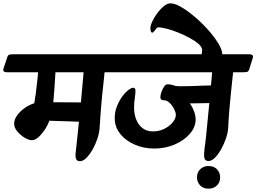

<svg xmlns="http://www.w3.org/2000/svg" viewBox="-81 -945 1540 1153"><path d="M-60 -533 -38 -600Q-33 -615 -24.5 -617Q-16 -619 0 -619H643Q671 -619 664 -597L642 -530Q637 -514 627 -512.5Q617 -511 593 -511H547Q544 -476 540 -442Q536 -408 532 -368.5Q528 -329 524.5 -281.5Q521 -234 517 -174Q515 -146 504 -112.5Q493 -79 475.5 -48Q458 -17 438 3Q418 23 399 23Q382 23 376.5 10.5Q371 -2 372.5 -21.5Q374 -41 377 -60Q379 -82 383.5 -122Q388 -162 393 -214Q371 -215 339.5 -216Q308 -217 275 -218Q242 -219 215 -220Q209 -200 192 -172.5Q175 -145 153 -124Q131 -103 110 -103Q92 -103 67 -118Q42 -133 23 -155.5Q4 -178 4 -202Q4 -228 22 -252.5Q40 -277 67.5 -296.5Q95 -316 125 -325Q129 -346 133.5 -381Q138 -416 142 -452Q146 -488 148 -511H-39Q-67 -511 -60 -533ZM239 -331Q281 -331 327 -330.5Q373 -330 405 -330L421 -511H252Q251 -492 249 -461Q247 -430 244.5 -395.5Q242 -361 239 -331Z M533 -533 555 -600Q560 -615 568.5 -617Q577 -619 593 -619H1416Q1444 -619 1437 -597L1416 -530Q1411 -514 1400.5 -512.5Q1390 -511 1367 -511H1319Q1315 -476 1311.5 -442Q1308 -408 1304 -368.5Q1300 -329 1296 -281.5Q1292 -234 1289 -174Q1287 -146 1275.5 -112.5Q1264 -79 1246.5 -48Q1229 -17 1209.5 2.5Q1190 22 1171 22Q1154 22 1148.5 9.5Q1143 -3 1144.5 -22Q1146 -41 1148 -60Q1152 -82 1156 -121.5Q1160 -161 1165 -213.5Q1170 -266 1176 -326L1058 -324Q1064 -319 1072.5 -303Q1081 -287 1087.5 -267.5Q1094 -248 1094 -229Q1094 -182 1059.5 -142Q1025 -102 968.5 -77.5Q912 -53 845 -53Q782 -53 728 -76.5Q674 -100 641 -141Q608 -182 608 -236Q608 -273 621 -306Q634 -339 652.5 -364.5Q671 -390 689.5 -404Q708 -418 719 -418Q732 -418 732.5 -401.5Q733 -385 728.5 -357Q724 -329 724 -296Q724 -275 729.5 -251Q735 -227 748 -205.5Q761 -184 783 -170Q805 -156 838 -156Q875 -156 906 -171.5Q937 -187 956 -210Q975 -233 975 -256Q975 -269 965 -289.5Q955 -310 938.5 -326.5Q922 -343 902 -343Q882 -343 882 -361Q882 -374 888.5 -392.5Q895 -411 904.5 -425Q914 -439 925 -439Q944 -439 959.5 -433Q975 -427 1000 -427Q1032 -427 1067 -428Q1102 -429 1134 -430.5Q1166 -432 1186 -432L1193 -511H554Q526 -511 533 -533Z M1102 120Q1102 90 1121.5 71Q1141 52 1171 52Q1204 52 1222.5 72Q1241 92 1241 120Q1241 150 1221.5 169Q1202 188 1171 188Q1139 188 1120.5 168Q1102 148 1102 120Z M1129 -617Q1131 -623 1132 -630.5Q1133 -638 1133 -644Q1133 -662 1111.5 -681Q1090 -700 1056.5 -718Q1023 -736 986.5 -750.5Q950 -765 918.5 -773Q887 -781 870 -781Q864 -781 857 -773Q850 -765 844.5 -757Q839 -749 833 -749Q828 -749 825 -757Q822 -765 822 -775Q822 -791 833.5 -816Q845 -841 863.5 -866Q882 -891 903 -908Q924 -925 943 -925Q969 -925 1007.5 -902.5Q1046 -880 1088.5 -844Q1131 -808 1168.5 -766Q1206 -724 1230 -684.5Q1254 -645 1254 -617Z"/></svg>

Font: Alkatra SemiBold
Style: Regular
Weight: 600
Designer: Suman Bhandary
Version: Version 1.100;gftools[0.9.22]